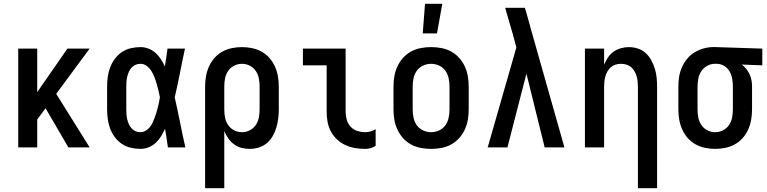

<svg xmlns="http://www.w3.org/2000/svg" viewBox="-20 -776 4040 1011"><path d="M340 0 220 -206 176 -147V0H76V-520H176V-291L335 -520H452L276 -282L452 0Z M720 8Q694 8 668.5 2Q643 -4 621.5 -18.5Q600 -33 584.5 -54Q569 -75 560 -99Q551 -123 547.5 -148.5Q544 -174 544 -200V-320Q544 -346 547.5 -371.5Q551 -397 560 -421Q569 -445 584.5 -466Q600 -487 621.5 -501.5Q643 -516 668.5 -522Q694 -528 720 -528Q741 -528 762 -520Q783 -512 799 -497.5Q815 -483 827 -464.5Q839 -446 848 -426Q852 -450 855.5 -473.5Q859 -497 862 -520H954Q940 -456 927.5 -391.5Q915 -327 900 -263Q915 -198 928 -132Q941 -66 956 0H864Q861 -25 857 -49.5Q853 -74 849 -98Q840 -78 828.5 -59Q817 -40 800.5 -24.5Q784 -9 763 -0.5Q742 8 720 8ZM720 -80Q734 -80 746.5 -87.5Q759 -95 768 -105.5Q777 -116 783 -129Q789 -142 794 -155Q799 -168 803 -181.5Q807 -195 810.5 -208.5Q814 -222 817 -236Q820 -250 822 -264Q819 -281 814.5 -299Q810 -317 805 -334.5Q800 -352 793.5 -369Q787 -386 777.5 -401.5Q768 -417 753 -428.5Q738 -440 720 -440Q706 -440 694 -435Q682 -430 673 -420Q664 -410 658.5 -397.5Q653 -385 650 -372.5Q647 -360 646 -346.5Q645 -333 645 -320V-200Q645 -187 646 -173.5Q647 -160 650 -147.5Q653 -135 658.5 -122.5Q664 -110 673 -100Q682 -90 694 -85Q706 -80 720 -80Z M1060 215V-320Q1060 -347 1064.5 -373.5Q1069 -400 1080 -425Q1091 -450 1109 -470.5Q1127 -491 1150.5 -504Q1174 -517 1200.5 -522.5Q1227 -528 1254 -528Q1281 -528 1307.5 -522.5Q1334 -517 1357.5 -504Q1381 -491 1399 -470.5Q1417 -450 1428 -425Q1439 -400 1443.5 -373.5Q1448 -347 1448 -320V-200Q1448 -176 1445 -151.5Q1442 -127 1435 -104Q1428 -81 1416 -59.5Q1404 -38 1385.5 -22.5Q1367 -7 1343 0.5Q1319 8 1295 8Q1273 8 1251.5 2.5Q1230 -3 1212.5 -16Q1195 -29 1182 -47.5Q1169 -66 1161 -86V215ZM1254 -80Q1276 -80 1295.5 -90Q1315 -100 1327 -118Q1339 -136 1343 -157Q1347 -178 1347 -200V-320Q1347 -342 1343 -363Q1339 -384 1327 -402Q1315 -420 1295.5 -430Q1276 -440 1254 -440Q1232 -440 1212.5 -430Q1193 -420 1181 -402Q1169 -384 1165 -363Q1161 -342 1161 -320V-200Q1161 -178 1165 -157Q1169 -136 1181 -118Q1193 -100 1212.5 -90Q1232 -80 1254 -80Z M1903 8Q1876 8 1849.5 3.5Q1823 -1 1799 -12Q1775 -23 1755 -41.5Q1735 -60 1722.5 -83.5Q1710 -107 1705 -133.5Q1700 -160 1700 -187V-432H1575V-520H1800V-187Q1800 -166 1806 -145Q1812 -124 1826.5 -108.5Q1841 -93 1861.5 -86.5Q1882 -80 1903 -80Q1918 -80 1932 -84Q1946 -88 1958 -96V-8Q1946 0 1932 4Q1918 8 1903 8Z M2250 8Q2223 8 2196 3Q2169 -2 2145 -15Q2121 -28 2102.5 -48.5Q2084 -69 2072.5 -94Q2061 -119 2056.5 -146Q2052 -173 2052 -200V-320Q2052 -347 2056.5 -374Q2061 -401 2072.5 -426Q2084 -451 2102.5 -471.5Q2121 -492 2145 -505Q2169 -518 2196 -523Q2223 -528 2250 -528Q2277 -528 2304 -523Q2331 -518 2355 -505Q2379 -492 2397.5 -471.5Q2416 -451 2427.5 -426Q2439 -401 2443.5 -374Q2448 -347 2448 -320V-200Q2448 -173 2443.5 -146Q2439 -119 2427.5 -94Q2416 -69 2397.5 -48.5Q2379 -28 2355 -15Q2331 -2 2304 3Q2277 8 2250 8ZM2250 -80Q2272 -80 2292.5 -89.5Q2313 -99 2325.5 -117Q2338 -135 2342.5 -156.5Q2347 -178 2347 -200V-320Q2347 -342 2342.5 -363.5Q2338 -385 2325.5 -403Q2313 -421 2292.5 -430.5Q2272 -440 2250 -440Q2228 -440 2207.5 -430.5Q2187 -421 2174.5 -403Q2162 -385 2157.5 -363.5Q2153 -342 2153 -320V-200Q2153 -178 2157.5 -156.5Q2162 -135 2174.5 -117Q2187 -99 2207.5 -89.5Q2228 -80 2250 -80ZM2206 -600 2218 -756H2309L2281 -600Z M2548 0 2699 -526 2680 -597Q2670 -631 2660 -665.5Q2650 -700 2640 -735H2744L2762 -672L2776 -621L2952 0H2848L2752 -388L2652 0Z M3339 215V-320Q3339 -334 3337.5 -348Q3336 -362 3332 -375.5Q3328 -389 3320.5 -401.5Q3313 -414 3302.5 -423Q3292 -432 3278 -436Q3264 -440 3250 -440Q3236 -440 3222 -436Q3208 -432 3197.5 -423Q3187 -414 3179.5 -401.5Q3172 -389 3168 -375.5Q3164 -362 3162.5 -348Q3161 -334 3161 -320V0H3060V-520H3161V-435Q3169 -455 3181 -473Q3193 -491 3210.5 -503.5Q3228 -516 3249 -522Q3270 -528 3291 -528Q3315 -528 3338.5 -520.5Q3362 -513 3379.5 -497Q3397 -481 3409 -459.5Q3421 -438 3428 -415Q3435 -392 3437.5 -368Q3440 -344 3440 -320V215Z M3746 8Q3719 8 3692.5 2.5Q3666 -3 3642.5 -16Q3619 -29 3601 -49.5Q3583 -70 3572 -95Q3561 -120 3556.5 -146.5Q3552 -173 3552 -200V-320Q3552 -346 3556 -371.5Q3560 -397 3570.5 -421Q3581 -445 3597.5 -465.5Q3614 -486 3636 -499.5Q3658 -513 3683.5 -520.5Q3709 -528 3735 -528H3750L3994 -520V-432L3886 -436Q3899 -426 3909.5 -413Q3920 -400 3927 -385Q3934 -370 3937 -353.5Q3940 -337 3940 -320V-200Q3940 -173 3935.5 -146.5Q3931 -120 3920 -95Q3909 -70 3891 -49.5Q3873 -29 3849.5 -16Q3826 -3 3799.5 2.5Q3773 8 3746 8ZM3746 -80Q3768 -80 3787.5 -90Q3807 -100 3819 -118Q3831 -136 3835 -157Q3839 -178 3839 -200V-320Q3839 -340 3835.5 -360.5Q3832 -381 3822.5 -398.5Q3813 -416 3795.5 -427.5Q3778 -439 3757 -440H3744Q3722 -440 3703 -429Q3684 -418 3672.5 -400.5Q3661 -383 3657 -362Q3653 -341 3653 -320V-200Q3653 -178 3657 -157Q3661 -136 3673 -118Q3685 -100 3704.5 -90Q3724 -80 3746 -80Z"/></svg>

Font: Iosevka Term Semibold
Style: Regular
Weight: 600
Monospace: yes
Designer: Belleve Invis
Foundry: Belleve Invis
Version: Version 31.4.0